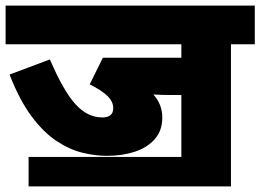

<svg xmlns="http://www.w3.org/2000/svg" viewBox="-20 -642 929 685"><path d="M82 -82H627V-303H590Q573 -303 556.5 -303.5Q540 -304 527 -305Q559 -270 559 -222Q559 -176 532 -145.5Q505 -115 460.5 -100.5Q416 -86 361 -86Q320 -86 274.5 -97Q229 -108 182.5 -138.5Q136 -169 93 -226.5Q50 -284 14 -376L158 -430Q206 -318 249 -270.5Q292 -223 345 -223Q384 -223 384 -256Q384 -279 364 -299Q344 -319 300 -341L347 -436H627V-484H0V-622H889V-484H804V23H82Z"/></svg>

Font: Noto Sans Black
Style: Regular
Weight: 900
Designer: Monotype Design Team
Foundry: Monotype Imaging Inc.
Version: Version 2.007